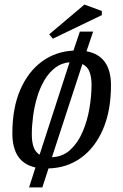

<svg xmlns="http://www.w3.org/2000/svg" viewBox="-20 -727 537 839"><path d="M107 92 135 5Q83 -7 58.5 -44.5Q34 -82 34 -144Q34 -255 68.5 -334.5Q103 -414 163 -458Q223 -502 301 -506L329 -589H387L358 -503Q412 -493 438.5 -455.5Q465 -418 465 -355Q465 -243 430 -162Q395 -81 333.5 -37Q272 7 192 9L165 92ZM153 -51 284 -455Q248 -452 220.5 -430.5Q193 -409 173.5 -375.5Q154 -342 142 -301.5Q130 -261 124.5 -219Q119 -177 119 -139Q119 -108 126.5 -85.5Q134 -63 153 -51ZM207 -40Q255 -42 288 -73Q321 -104 341.5 -152Q362 -200 371 -254.5Q380 -309 380 -357Q380 -389 371.5 -412.5Q363 -436 340 -447ZM211 -558 195 -577 349 -707 425 -679V-661Z"/></svg>

Font: Manuale
Style: Italic
Weight: 400
Italic angle: -11°
Designer: Eduardo Tunni / Pablo Cosgaya
Foundry: Eduardo Tunni / Pablo Cosgaya
Version: Version 1.002